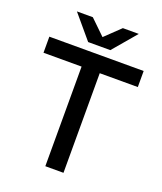

<svg xmlns="http://www.w3.org/2000/svg" viewBox="-163 -1019 949 1123"><g transform="rotate(20 311.5 -457.0)"><path d="M255 0H368V-620H605V-720H18V-620H255ZM242 -768H380L504 -914H405L311 -824L218 -914H119Z"/></g></svg>

Font: Aspekta 500
Style: Regular
Weight: 500
Designer: Ivo Dolenc
Version: Version 2.100